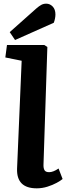

<svg xmlns="http://www.w3.org/2000/svg" viewBox="-20 -1012 361 1046"><path d="M98 -681 9 -699 18 -767H221L238 -756L217 -117Q216 -97 222 -85.5Q228 -74 248 -74Q270 -74 299 -94L321 -37Q311 -28 289 -16Q267 -4 238.5 5Q210 14 180 14Q69 14 73 -94ZM178 -966Q193 -979 205 -985.5Q217 -992 232 -992Q252 -992 267 -976.5Q282 -961 282 -933Q282 -923 279.5 -910.5Q277 -898 273 -888L62 -794L33 -837Z"/></svg>

Font: Literata 12pt
Style: Bold Italic
Weight: 700
Italic angle: -2°
Designer: Latin by Veronika Burian and Jose Scaglione. Greek by Irene Vlachou. Cyrillic by Vera Evstafieva
Foundry: TypeTogether
Version: Version 3.002